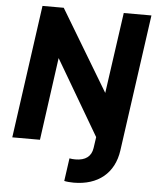

<svg xmlns="http://www.w3.org/2000/svg" viewBox="-62 -797 867 1071"><g transform="rotate(5 371.0 -261.5)"><path d="M391 222C527 222 617 149 635 20L742 -745H587L523 -292L251 -745H132L28 0H183L247 -463L494 -42L485 20C478 67 446 92 389 92C377 92 366 91 356 89L338 217C350 220 371 222 391 222Z"/></g></svg>

Font: Plus Jakarta Sans ExtraBold
Style: Italic
Weight: 800
Italic angle: -8°
Designer: Gumpita Rahayu
Foundry: Tokotype
Version: Version 2.071;gftools[0.9.30]